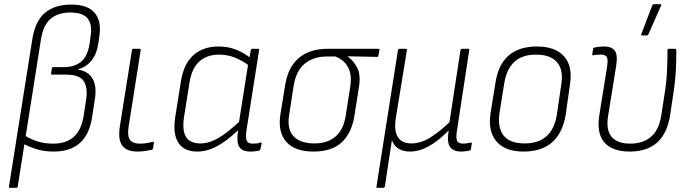

<svg xmlns="http://www.w3.org/2000/svg" viewBox="-20 -716 3315 921"><path d="M27 185Q21 185 23 179L134 -522Q148 -615 195.5 -654.5Q243 -694 322 -694Q400 -694 433.5 -655Q467 -616 457 -546L452 -510Q444 -456 418.5 -425Q393 -394 355 -384V-382Q404 -374 424.5 -338Q445 -302 435 -240L422 -155Q409 -70 362.5 -29.5Q316 11 238 11Q191 11 153.5 -1Q116 -13 90 -28L97 -67Q124 -50 157.5 -38.5Q191 -27 236 -27Q296 -27 333 -59Q370 -91 381 -159L393 -236Q402 -296 381.5 -327Q361 -358 297 -358H229Q224 -358 225 -364L229 -388Q230 -394 235 -394H285Q338 -394 369 -420Q400 -446 410 -507L414 -540Q424 -596 401.5 -626Q379 -656 317 -656Q259 -656 223 -626Q187 -596 176 -524L65 179Q63 185 58 185Z M640 11Q588 11 566.5 -17.5Q545 -46 555 -110L613 -476Q614 -482 620 -482H649Q656 -482 655 -476L597 -109Q590 -63 603.5 -45Q617 -27 650 -27Q665 -27 680 -29Q695 -31 712 -36Q719 -37 718 -29L714 -5Q713 2 707 3Q692 6 674.5 8.5Q657 11 640 11Z M927 11Q862 11 835 -32Q808 -75 821 -157L848 -327Q862 -412 909 -452.5Q956 -493 1028 -493Q1073 -493 1110.5 -478.5Q1148 -464 1183 -437L1178 -399Q1140 -427 1105 -440.5Q1070 -454 1031 -454Q973 -454 936.5 -421.5Q900 -389 889 -320L863 -156Q853 -91 872 -59.5Q891 -28 942 -28Q983 -28 1028.5 -54.5Q1074 -81 1135 -139L1129 -98Q1091 -61 1057 -37Q1023 -13 991 -1Q959 11 927 11ZM1181 11Q1143 11 1128.5 -10.5Q1114 -32 1121 -84L1124 -106L1125 -121L1171 -413L1175 -428L1183 -476Q1185 -482 1190 -482H1218Q1224 -482 1223 -476L1163 -96Q1157 -56 1163.5 -41.5Q1170 -27 1191 -27Q1203 -27 1212 -28Q1221 -29 1229 -32Q1236 -34 1235 -27L1229 -1Q1228 6 1221 7Q1214 8 1204 9.5Q1194 11 1181 11Z M1484 11Q1394 11 1353 -36Q1312 -83 1325 -167L1348 -308Q1361 -393 1413 -437.5Q1465 -482 1553 -482H1794Q1801 -482 1800 -476L1795 -449Q1794 -443 1789 -443L1648 -446V-445Q1675 -426 1693.5 -391Q1712 -356 1701 -293L1680 -160Q1667 -78 1619.5 -33.5Q1572 11 1484 11ZM1488 -28Q1552 -28 1590 -61.5Q1628 -95 1638 -159L1660 -299Q1667 -345 1657.5 -374Q1648 -403 1629.5 -420Q1611 -437 1589 -445H1548Q1485 -445 1443 -411.5Q1401 -378 1389 -307L1367 -165Q1356 -97 1388 -62.5Q1420 -28 1488 -28Z M1790 185Q1784 185 1786 179L1889 -476Q1891 -482 1896 -482H1926Q1933 -482 1932 -476L1879 -152Q1869 -89 1888.5 -58.5Q1908 -28 1953 -28Q2000 -28 2046 -57.5Q2092 -87 2136 -130L2189 -476Q2191 -482 2197 -482H2226Q2233 -482 2231 -476L2173 -96Q2166 -57 2172 -42Q2178 -27 2202 -27Q2210 -27 2219.5 -28.5Q2229 -30 2238 -32Q2244 -34 2243 -26L2239 -1Q2238 3 2236 4.5Q2234 6 2230 7Q2222 8 2212.5 9.5Q2203 11 2192 11Q2155 11 2139 -11Q2123 -33 2132 -88H2130Q2083 -40 2037 -14.5Q1991 11 1946 11Q1914 11 1891.5 -3Q1869 -17 1860 -44L1826 179Q1824 185 1819 185Z M2491 11Q2404 11 2362 -37Q2320 -85 2333 -173L2357 -321Q2384 -493 2556 -493Q2643 -493 2685.5 -446Q2728 -399 2714 -310L2693 -162Q2678 -77 2628 -33Q2578 11 2491 11ZM2497 -28Q2563 -28 2601.5 -62.5Q2640 -97 2651 -165L2672 -308Q2684 -380 2652.5 -417Q2621 -454 2551 -454Q2485 -454 2447.5 -419.5Q2410 -385 2399 -317L2376 -174Q2366 -103 2396 -65.5Q2426 -28 2497 -28Z M3001 11Q2917 11 2879 -33Q2841 -77 2855 -164L2891 -389Q2898 -430 2891 -442Q2884 -454 2863 -454Q2855 -454 2845.5 -453.5Q2836 -453 2826 -451Q2820 -450 2821 -456L2825 -482Q2826 -485 2827 -486Q2828 -487 2831 -488Q2841 -490 2853.5 -491.5Q2866 -493 2878 -493Q2913 -493 2928.5 -473.5Q2944 -454 2936 -402L2897 -160Q2886 -93 2913.5 -60Q2941 -27 3003 -27Q3064 -27 3102.5 -59.5Q3141 -92 3152 -162L3166 -253Q3177 -318 3179.5 -376Q3182 -434 3182 -476Q3182 -482 3187 -482H3217Q3224 -482 3224 -476Q3225 -436 3222 -380Q3219 -324 3209 -261L3195 -166Q3181 -76 3132.5 -32.5Q3084 11 3001 11ZM3059 -546Q3057 -546 3056 -548.5Q3055 -551 3057 -554L3109 -691Q3111 -694 3113.5 -695Q3116 -696 3119 -696H3147Q3150 -696 3151.5 -694Q3153 -692 3151 -689L3090 -551Q3088 -546 3080 -546Z"/></svg>

Font: Sofia Sans Semi Condensed ExtraLight
Style: Italic
Weight: 250
Italic angle: -9°
Version: Version 4.100